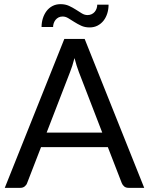

<svg xmlns="http://www.w3.org/2000/svg" viewBox="-20 -904 717 924"><path d="M674 0H599Q586 0 578 -6.5Q570 -13 566 -23L499 -196H177.5L110.5 -23Q107.5 -14 99 -7Q90.5 0 78 0H3L289.5 -716.5H387.5ZM472 -266 359.5 -557.5Q354.5 -570.5 349 -587.8Q343.5 -605 338.5 -624.5Q328 -584 317 -557L204.5 -266ZM401 -831.5Q412.5 -831.5 421.2 -835.8Q430 -840 436 -847.2Q442 -854.5 445 -863.5Q448 -872.5 448 -881.5H502.5Q502.5 -860 496.5 -840.2Q490.5 -820.5 478.8 -805.2Q467 -790 450 -781Q433 -772 411 -772Q388.5 -772 370.8 -780.2Q353 -788.5 337.8 -798.2Q322.5 -808 309 -816.2Q295.5 -824.5 281.5 -824.5Q270 -824.5 261.5 -820Q253 -815.5 247.2 -808.2Q241.5 -801 238.5 -792Q235.5 -783 235.5 -774H180Q180 -795.5 186.2 -815.5Q192.5 -835.5 204 -850.8Q215.5 -866 232.5 -875Q249.5 -884 271.5 -884Q294 -884 312 -875.8Q330 -867.5 345 -857.8Q360 -848 373.5 -839.8Q387 -831.5 401 -831.5Z"/></svg>

Font: Lato
Style: Regular
Weight: 400
Designer: Lukasz Dziedzic with Adam Twardoch and Botio Nikoltchev
Foundry: tyPoland Lukasz Dziedzic
Version: Version 2.010; 2014-09-01; http://www.latofonts.com/; ttfaut